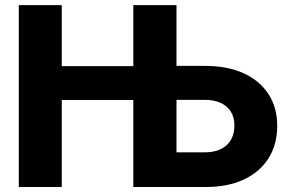

<svg xmlns="http://www.w3.org/2000/svg" viewBox="-20 -748 1162 768"><path d="M55.2 0V-727.5H227.1V-483.4H582.5V-348.1H227.1V0ZM622.1 -484.4H800.3Q889.2 -484.4 953.6 -455.3Q1018.1 -426.3 1053.5 -372.3Q1088.9 -318.4 1088.9 -244.6Q1088.9 -169.9 1054 -114.7Q1019 -59.6 955.1 -29.8Q891.1 0 803.2 0H513.2V-727.5H686V-138.7H798.3Q855 -138.7 886.2 -167Q917.5 -195.3 917.5 -246.6Q917.5 -278.8 903.3 -301.5Q889.2 -324.2 862.5 -336.4Q835.9 -348.6 798.3 -348.6H622.1Z"/></svg>

Font: Inter 17pt ExtraBold
Style: Regular
Weight: 800
Version: Version 4.001;git-66647c0bb